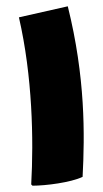

<svg xmlns="http://www.w3.org/2000/svg" viewBox="-20 -586 326 609"><path d="M83 3C125 3 204 -7 242 -25C249 -158 251 -341 195 -566L40 -531C83 -344 87 -143 79 -1Z"/></svg>

Font: FilmFarsi Display
Style: Regular
Weight: 400
Designer: Borna Izadpanah
Foundry: Borna Izadpanah
Version: Version 1.000;PS 001.000;hotconv 1.0.88;makeotf.lib2.5.64775